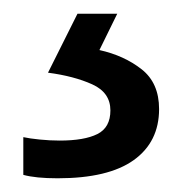

<svg xmlns="http://www.w3.org/2000/svg" viewBox="-20 -20 265 280"><path d="M212 139Q212 187 175 213.5Q138 240 64 240Q32 240 14 235V180Q23 182 38 183.5Q53 185 67 185Q103 185 122 175.5Q141 166 141 141Q141 115 114.5 103Q88 91 50 86L93 0H151L125 53Q161 61 186.5 81Q212 101 212 139Z"/></svg>

Font: Noto Sans Phoenician
Style: Regular
Weight: 400
Designer: Monotype Design Team
Foundry: Monotype Imaging Inc.
Version: Version 2.001; ttfautohint (v1.8.4.7-5d5b)